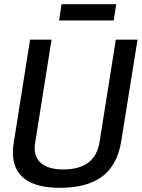

<svg xmlns="http://www.w3.org/2000/svg" viewBox="-20 -890 679 920"><path d="M267 10Q156 10 99 -32.5Q42 -75 42 -157Q42 -169 42.5 -179.5Q43 -190 46 -207L124 -700H227L148 -203Q139 -143 174.5 -110.5Q210 -78 283 -78Q436 -78 457 -209L535 -700H639L561 -214Q543 -100 470.5 -45Q398 10 267 10ZM263 -792 275 -870H537L525 -792Z"/></svg>

Font: Georama ExtraCondensed Thin Medium
Style: Italic
Weight: 500
Italic angle: -9°
Version: Version 1.001